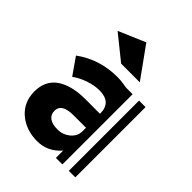

<svg xmlns="http://www.w3.org/2000/svg" viewBox="-223 -911 1040 1040"><g transform="rotate(45 297.0 -390.5)"><path d="M412 -611H269L130 -723L284 -789ZM479 -538V0H529V-538ZM380 -538Q367 -540 354 -542Q343 -544 330 -545Q317 -546 307 -546Q170 -546 65 -469L132 -373Q163 -396 206 -411Q249 -426 288 -426Q380 -426 380 -341V-338H267Q164 -338 103 -297Q43 -255 43 -173Q43 -91 101 -41Q159 8 245 8Q324 8 380 -56V0H430V-538H381ZM380 -205Q380 -184 371.5 -168Q363 -152 347 -139Q317 -115 277 -115Q237 -115 216 -130Q194 -146 194 -175Q194 -231 284 -231H380Z"/></g></svg>

Font: Balans
Style: Regular
Weight: 400
Designer: Thomas Breure
Foundry: Thomas Breure
Version: Version 2.001